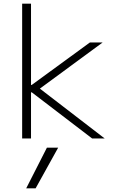

<svg xmlns="http://www.w3.org/2000/svg" viewBox="-20 -750 640 1040"><path d="M173 270H122L234 50H295ZM100 0V-730H148V-290H152L467 -520H536L196 -270L547 0H479L152 -250H148V0Z"/></svg>

Font: M PLUS Code Latin Expanded Light
Style: Regular
Weight: 300
Width: 7
Designer: Coji Morishita
Foundry: UNDERFOREST DESIGN
Version: Version 1.002; ttfautohint (v1.8.3)